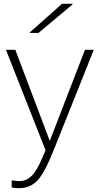

<svg xmlns="http://www.w3.org/2000/svg" viewBox="-20 -773 510 1003"><path d="M265 0Q214 130 175.5 170Q137 210 80 210Q57 210 41 206V169Q60 173 84 173Q117 173 145 146Q173 119 202 49L218 12L11 -513H60L240 -37L424 -513H470ZM136 -601V-604L304 -753H359V-750L181 -601Z"/></svg>

Font: Nacelle UltraLight
Style: Regular
Weight: 200
Designer: Sora Sagano
Foundry: Sora Sagano
Version: Version 1.000;FEAKit 1.0